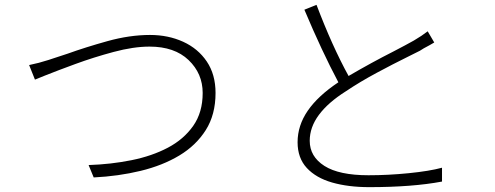

<svg xmlns="http://www.w3.org/2000/svg" viewBox="-20 -770 2040 791"><path d="M100 -502Q140 -510 180 -523Q189 -526 198 -529Q224 -537 259 -549Q331 -575 422.5 -600.5Q514 -626 598 -626Q673 -626 734.5 -598Q796 -570 832 -516.5Q868 -463 868 -387Q868 -298 828 -234.5Q788 -171 719 -129.5Q650 -88 559 -66Q468 -44 366 -39L345 -90Q437 -93 521.5 -110Q606 -127 671.5 -161.5Q737 -196 776 -251.5Q815 -307 815 -387Q815 -467 757 -522.5Q699 -578 596 -578Q530 -578 448 -556Q366 -534 291 -506.5Q216 -479 166 -459Q139 -448 124 -442Z M1742 -641 1769 -595Q1751 -584 1726 -571Q1718 -566 1710 -561Q1688 -550 1658 -535Q1601 -507 1532 -470Q1463 -433 1405 -394Q1332 -348 1294 -297Q1256 -246 1256 -190Q1256 -125 1316.5 -86.5Q1377 -48 1498 -48Q1579 -48 1664 -56.5Q1749 -65 1801 -79V-22Q1679 1 1501 1Q1415 1 1348.5 -18Q1282 -37 1244 -78Q1206 -119 1206 -184Q1206 -253 1248 -314Q1290 -375 1374 -431Q1306 -559 1234 -730L1284 -750Q1348 -581 1416 -457Q1512 -513 1601 -558Q1653 -585 1685 -603Q1719 -623 1742 -641Z"/></svg>

Font: LXGW 975 Gothic SC 200W
Style: Regular
Weight: 200
Version: Version 2.01;February 25, 2021